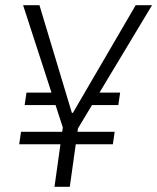

<svg xmlns="http://www.w3.org/2000/svg" viewBox="-20 -720 606 740"><path d="M61 -212H422L415 -164H54ZM82 -363H205L198 -315H75ZM319 -363H443L436 -315H312ZM69 -700H132L257 -285H261L503 -700H566L281 -226H223ZM227 -264H286L249 0H190Z"/></svg>

Font: Pathway Extreme 8pt Thin 12pt Thin
Style: Italic
Weight: 250
Italic angle: -8°
Version: Version 1.001;gftools[0.9.26]